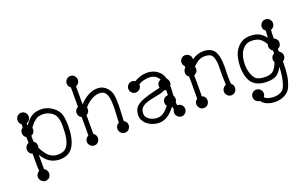

<svg xmlns="http://www.w3.org/2000/svg" viewBox="-101 -1226 3079 1927"><g transform="rotate(-20 1438.5 -262.5)"><path d="M176 -456Q164 -446 150 -441V-420Q151 -419 153 -419Q174 -447 192.5 -466.5Q211 -486 231.5 -498.5Q252 -511 276.5 -517Q301 -523 334 -523Q358 -523 384 -515.5Q410 -508 434 -494Q458 -480 478.5 -460Q499 -440 511 -416Q522 -395 527.5 -360.5Q533 -326 533 -283Q533 -196 518.5 -138.5Q504 -81 478.5 -47Q453 -13 417 1Q381 15 339 15Q223 15 156 -102V51Q171 59 180.5 74.5Q190 90 190 106Q190 126 181 142Q172 158 152 163Q147 165 146.5 166.5Q146 168 138 168Q132 168 119.5 166.5Q107 165 106 161Q89 154 79.5 138.5Q70 123 70 106Q70 90 79 75Q88 60 104 52Q103 39 103 26Q103 13 101 0V-134Q81 -140 70.5 -156.5Q60 -173 60 -191Q60 -209 70.5 -225Q81 -241 100 -248Q100 -266 100 -281.5Q100 -297 99 -311L88 -320Q78 -328 74 -340Q70 -352 70 -363Q70 -374 74 -386Q78 -398 88 -406L98 -414V-450L90 -456Q73 -473 73 -498Q73 -521 89.5 -540Q106 -559 133 -559Q160 -559 176.5 -540Q193 -521 193 -498Q193 -476 176 -456ZM190 -363Q190 -345 180 -329.5Q170 -314 151 -307Q151 -293 151 -276.5Q151 -260 152 -242L162 -234Q172 -226 175.5 -214.5Q179 -203 180 -191Q180 -176 176 -169Q212 -99 248.5 -68Q285 -37 339 -37Q373 -37 399 -48Q425 -59 443 -87.5Q461 -116 470.5 -165.5Q480 -215 480 -292Q480 -370 456 -407.5Q432 -445 378 -463Q368 -466 356.5 -468Q345 -470 331 -470Q282 -470 251.5 -447Q221 -424 198 -392L188 -378Q189 -373 189.5 -369Q190 -365 190 -363Z M765 -634Q755 -624 742 -620V-425Q780 -470 831.5 -498.5Q883 -527 933 -527Q981 -527 1014.5 -501Q1048 -475 1067 -429Q1073 -414 1076.5 -383Q1080 -352 1080 -304Q1080 -291 1080 -277.5Q1080 -264 1079 -250L1076 -192Q1075 -167 1074.5 -156.5Q1074 -146 1073.5 -142Q1073 -138 1073 -136.5Q1073 -135 1073 -128Q1106 -108 1106 -76Q1106 -53 1090.5 -33.5Q1075 -14 1050 -14H1042Q1017 -14 1001.5 -33.5Q986 -53 986 -76Q986 -93 995 -107.5Q1004 -122 1021 -129Q1021 -137 1021 -138.5Q1021 -140 1021.5 -144Q1022 -148 1022.5 -158.5Q1023 -169 1024 -194L1027 -252Q1028 -269 1028 -285Q1028 -301 1028 -315Q1028 -365 1021 -396Q1014 -427 1001.5 -444.5Q989 -462 972 -468Q955 -474 934 -474Q915 -474 893 -467Q871 -460 849.5 -447.5Q828 -435 808 -418Q788 -401 773 -381Q774 -376 774.5 -372Q775 -368 775 -365Q775 -330 742 -311V-111Q757 -102 764.5 -87.5Q772 -73 772 -59Q772 -36 755.5 -17Q739 2 713 2Q687 2 670 -17Q653 -36 653 -59Q653 -75 663 -90.5Q673 -106 690 -114V-310Q673 -317 664 -333Q655 -349 655 -365Q655 -381 664 -396.5Q673 -412 690 -420V-627Q676 -636 669.5 -649Q663 -662 663 -676Q663 -699 680 -718Q697 -737 723 -737Q749 -737 765.5 -718Q782 -699 782 -676Q782 -651 765 -634Z M1346 -419V-415Q1346 -388 1327 -371.5Q1308 -355 1285 -355Q1261 -355 1243.5 -372.5Q1226 -390 1226 -414Q1226 -437 1242.5 -456Q1259 -475 1286 -475Q1303 -475 1320 -464Q1344 -480 1380.5 -492Q1417 -504 1460 -504Q1488 -504 1514.5 -495.5Q1541 -487 1563.5 -471Q1586 -455 1602 -431.5Q1618 -408 1624 -379L1626 -378Q1643 -358 1643 -335Q1643 -314 1633 -301V-283Q1633 -270 1632.5 -259Q1632 -248 1631 -237L1629 -195Q1639 -182 1639 -161Q1639 -141 1627 -125Q1629 -117 1629.5 -108.5Q1630 -100 1632 -93H1636Q1662 -93 1678.5 -74Q1695 -55 1695 -32Q1695 -9 1677.5 9Q1660 27 1637 27Q1614 27 1595 10Q1576 -7 1576 -33Q1576 -54 1586 -67L1578 -99Q1535 -42 1492 -15.5Q1449 11 1403 11Q1376 11 1345.5 2Q1315 -7 1289 -25Q1263 -43 1246 -69.5Q1229 -96 1229 -131Q1229 -165 1240.5 -190.5Q1252 -216 1278 -235.5Q1304 -255 1346 -270.5Q1388 -286 1450 -301L1508 -315Q1512 -316 1516 -317Q1520 -318 1525 -320Q1524 -325 1523.5 -329Q1523 -333 1523 -335Q1523 -379 1563 -392Q1531 -452 1459 -452Q1433 -452 1400.5 -444Q1368 -436 1346 -419ZM1580 -275Q1568 -275 1561 -279L1554 -276Q1530 -265 1509 -260.5Q1488 -256 1459 -250L1428 -244Q1384 -236 1356 -225Q1328 -214 1311.5 -200.5Q1295 -187 1288.5 -169.5Q1282 -152 1282 -130Q1282 -108 1294 -91.5Q1306 -75 1324 -64Q1342 -53 1363 -47.5Q1384 -42 1401 -42Q1436 -42 1466.5 -61Q1497 -80 1531 -125Q1519 -140 1519 -161Q1519 -187 1535 -203Q1551 -219 1577 -221L1578 -222Q1578 -240 1579 -251.5Q1580 -263 1580 -275Z M1935 -374Q1935 -354 1923.5 -338.5Q1912 -323 1894 -317Q1895 -289 1895 -262Q1895 -235 1895 -206Q1895 -178 1895 -150Q1895 -122 1894 -93Q1913 -87 1924 -71.5Q1935 -56 1935 -38Q1935 -15 1919.5 4.5Q1904 24 1879 24H1871Q1846 24 1830.5 4.5Q1815 -15 1815 -38Q1815 -49 1818.5 -59.5Q1822 -70 1832 -78L1842 -86Q1843 -117 1843 -147Q1843 -177 1843 -207Q1843 -236 1843 -265.5Q1843 -295 1842 -324L1832 -332Q1823 -339 1819 -351Q1815 -363 1815 -374Q1815 -385 1821 -400Q1827 -415 1838 -421L1836 -438Q1827 -446 1822.5 -457.5Q1818 -469 1818 -480Q1818 -505 1836 -522Q1854 -539 1877 -539Q1900 -539 1919 -522.5Q1938 -506 1938 -480V-472Q1996 -514 2060 -514Q2142 -514 2176.5 -463.5Q2211 -413 2211 -302Q2211 -275 2210 -249.5Q2209 -224 2209 -216Q2209 -208 2209 -178Q2209 -148 2213 -110L2220 -104Q2237 -90 2237 -62Q2237 -39 2220.5 -20Q2204 -1 2178 -1Q2152 -1 2135 -20Q2118 -39 2118 -62Q2118 -79 2129 -95.5Q2140 -112 2160 -119V-140Q2160 -167 2158.5 -186Q2157 -205 2157 -216Q2157 -222 2157.5 -233.5Q2158 -245 2158 -259.5Q2158 -274 2158.5 -289Q2159 -304 2159 -317Q2159 -389 2139.5 -425.5Q2120 -462 2061 -462Q2019 -462 1990 -444.5Q1961 -427 1931 -397Q1935 -390 1935 -374Z M2800 -498Q2790 -488 2775 -483Q2773 -466 2772 -443Q2771 -420 2771 -392Q2790 -384 2800.5 -369Q2811 -354 2811 -335Q2811 -318 2802 -302.5Q2793 -287 2774 -279Q2774 -273 2774 -267Q2774 -261 2775 -254L2779 -248Q2794 -239 2801.5 -225Q2809 -211 2809 -196Q2809 -162 2779 -144V-122Q2779 -55 2771 2.5Q2763 60 2739 117Q2729 141 2711.5 159Q2694 177 2671.5 188.5Q2649 200 2623 206Q2597 212 2570 212Q2532 212 2495.5 199.5Q2459 187 2435 160L2426 150Q2402 148 2385.5 131Q2369 114 2369 90Q2369 66 2386 48Q2403 30 2428 30Q2451 30 2470 46.5Q2489 63 2489 90Q2489 112 2476 128Q2489 144 2517.5 152Q2546 160 2570 160Q2618 160 2648.5 143Q2679 126 2691 97Q2725 12 2727 -107Q2701 -53 2663.5 -29.5Q2626 -6 2566 -6Q2456 -6 2406.5 -64Q2357 -122 2357 -246Q2357 -290 2367.5 -335Q2378 -380 2401.5 -416Q2425 -452 2462.5 -475Q2500 -498 2554 -498Q2583 -498 2606.5 -493Q2630 -488 2649.5 -478.5Q2669 -469 2685.5 -454Q2702 -439 2718 -418Q2719 -438 2720 -456Q2721 -474 2723 -491Q2709 -505 2703 -514Q2697 -523 2697 -540Q2697 -563 2713.5 -582Q2730 -601 2757 -601Q2784 -601 2800.5 -582Q2817 -563 2817 -540Q2817 -518 2800 -498ZM2695 -358 2683 -378Q2665 -407 2635.5 -426.5Q2606 -446 2550 -446Q2515 -446 2489 -430Q2463 -414 2445 -387Q2427 -360 2418 -323.5Q2409 -287 2409 -245Q2409 -216 2413.5 -190Q2418 -164 2426.5 -142Q2435 -120 2446 -103.5Q2457 -87 2469 -79Q2499 -58 2566 -58Q2593 -58 2612.5 -64Q2632 -70 2646.5 -82.5Q2661 -95 2673 -115.5Q2685 -136 2697 -166Q2689 -180 2689 -196Q2689 -214 2698 -228Q2707 -242 2723 -250L2722 -282L2708 -292Q2691 -312 2691 -335Q2691 -351 2695 -358Z"/></g></svg>

Font: Nelagoney
Style: Regular
Weight: 400
Designer: Kanati
Foundry: Kanati and Michael Everson
Version: Version 2.000